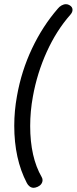

<svg xmlns="http://www.w3.org/2000/svg" viewBox="-20 -763 366 916"><path d="M141 133Q130 133 121.5 126.5Q113 120 108 110Q48 -5 48 -163Q48 -234 61 -305Q82 -424 132.5 -531Q183 -638 256 -722Q263 -731 273.5 -737Q284 -743 295 -743Q304 -743 312 -738Q326 -730 326 -716Q326 -704 315 -692Q249 -617 203 -515.5Q157 -414 137 -303Q124 -232 124 -162Q124 -13 179 82Q183 89 183 96Q183 106 177 114.5Q171 123 160 128Q148 133 141 133Z"/></svg>

Font: Kodchasan
Style: Italic
Weight: 400
Italic angle: -10°
Version: Version 1.000; ttfautohint (v1.6)